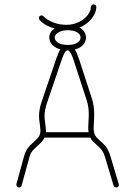

<svg xmlns="http://www.w3.org/2000/svg" viewBox="-20 -844 610 867"><path d="M65.9 2.4Q60.1 2.4 56.4 -2.7Q52.7 -7.8 54.2 -13.2L89.8 -142.6Q93.8 -157.2 101.3 -168.7Q108.9 -180.2 115 -186.5Q121.1 -192.9 135.3 -206.1Q145.5 -214.8 151.6 -222.2Q157.7 -229.5 160.2 -237.8Q162.6 -245.1 162.6 -254.9Q162.6 -260.7 160.6 -277.3L159.2 -288.1Q156.2 -306.6 156.2 -320.3Q156.2 -349.1 167.5 -382.8L234.4 -580.1Q244.1 -607.9 252.4 -621.1Q230 -627 216.3 -641.4Q202.6 -655.8 202.6 -674.8Q202.6 -698.7 226.1 -715.3Q182.6 -727.5 158.7 -753.9Q155.3 -757.3 155.3 -762.2Q155.3 -767.6 158.9 -771Q162.6 -774.4 167.5 -774.4Q172.4 -774.4 176.3 -770.5Q192.9 -752.9 221.2 -742.4Q249.5 -731.9 279.3 -731.9Q296.4 -731.9 310.5 -735.4Q344.7 -743.7 367.2 -765.9Q389.6 -788.1 390.6 -812.5Q391.1 -817.4 394.5 -820.8Q397.9 -824.2 402.8 -824.2Q408.2 -824.2 411.9 -820.6Q415.5 -816.9 415 -811.5Q414.1 -784.2 392.8 -758.8Q371.6 -733.4 339.4 -719.7Q353 -711.9 360.6 -700.2Q368.2 -688.5 368.2 -674.8Q368.2 -654.8 354.7 -640.6Q341.3 -626.5 317.9 -620.6Q327.6 -605.5 337.9 -574.2L395.5 -397Q405.3 -366.7 405.3 -328.6Q405.3 -313.5 404.8 -306.6Q402.8 -277.3 402.8 -267.1Q402.8 -251.5 405.8 -242.2Q409.2 -231.4 414.6 -225.3Q419.9 -219.2 433.6 -207Q448.7 -194.3 459.5 -179.9Q470.2 -165.5 477.5 -142.1L516.1 -13.2Q518.1 -7.3 514.4 -2.4Q510.7 2.4 504.4 2.4Q500.5 2.4 497.1 0Q493.7 -2.4 492.7 -6.3L454.1 -135.3Q448.2 -154.8 439.9 -165.8Q431.6 -176.8 418 -188.5Q404.8 -200.2 398.7 -206.5Q392.6 -212.9 387.7 -222.7H180.7Q176.3 -212.9 169.4 -205.1Q162.6 -197.3 151.9 -187.5Q135.3 -172.9 126.5 -162.6Q117.7 -152.3 113.3 -135.7L77.6 -6.3Q76.7 -2.4 73.5 0Q70.3 2.4 65.9 2.4ZM227.1 -674.8Q227.1 -660.2 243.2 -650.6Q259.3 -641.1 285.2 -641.1Q312.5 -641.1 328.1 -650.4Q343.8 -659.7 343.8 -674.8Q343.8 -688.5 328.1 -698Q312.5 -707.5 285.2 -707.5Q260.3 -707.5 243.7 -697.5Q227.1 -687.5 227.1 -674.8ZM187 -247.1H379.9Q378.4 -257.3 378.4 -267.6Q378.4 -275.4 379.4 -291Q380.4 -301.8 380.4 -307.6Q380.9 -314.9 380.9 -329.1Q380.9 -360.8 372.1 -389.2L314.5 -566.4Q305.7 -593.8 298.6 -605.2Q291.5 -616.7 285.2 -616.7Q278.8 -616.7 272.7 -607.2Q266.6 -597.7 257.8 -572.3L190.9 -375Q181.2 -345.7 181.2 -320.3Q181.2 -306.6 183.6 -291Q185.1 -279.8 186.5 -268.3Q188 -256.8 187 -247.1Z"/></svg>

Font: Velvelyne Light
Style: Regular
Weight: 200
Designer: Manon Van der Borght et Mariel Nils
Foundry: Velvetyne
Version: Version 1.070